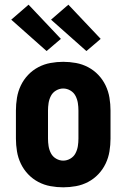

<svg xmlns="http://www.w3.org/2000/svg" viewBox="-20 -792 540 820"><path d="M250 8Q223 8 195.5 3Q168 -2 143.5 -15Q119 -28 100 -48Q81 -68 69 -93Q57 -118 52.5 -145.5Q48 -173 48 -200V-320Q48 -347 52.5 -374.5Q57 -402 69 -427Q81 -452 100 -472Q119 -492 143.5 -505Q168 -518 195.5 -523Q223 -528 250 -528Q277 -528 304.5 -523Q332 -518 356.5 -505Q381 -492 400 -472Q419 -452 431 -427Q443 -402 447.5 -374.5Q452 -347 452 -320V-200Q452 -173 447.5 -145.5Q443 -118 431 -93Q419 -68 400 -48Q381 -28 356.5 -15Q332 -2 304.5 3Q277 8 250 8ZM250 -106Q266 -106 280.5 -114.5Q295 -123 302.5 -137.5Q310 -152 312.5 -168Q315 -184 315 -200V-320Q315 -336 312.5 -352Q310 -368 302.5 -382.5Q295 -397 280.5 -405.5Q266 -414 250 -414Q234 -414 219.5 -405.5Q205 -397 197.5 -382.5Q190 -368 187.5 -352Q185 -336 185 -320V-200Q185 -184 187.5 -168Q190 -152 197.5 -137.5Q205 -123 219.5 -114.5Q234 -106 250 -106ZM349 -574 198 -708 272 -772 410 -626 375 -596ZM179 -574 28 -708 102 -772 240 -626Z"/></svg>

Font: Iosevka Curly Heavy
Style: Regular
Weight: 900
Monospace: yes
Designer: Belleve Invis
Foundry: Belleve Invis
Version: Version 22.1.2; ttfautohint (v1.8.4)